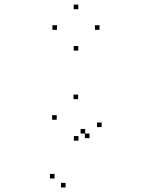

<svg xmlns="http://www.w3.org/2000/svg" viewBox="-20 -584 660 835"><path d="M369.2 16.8V-3.2H349.2V16.8ZM350.5 -3.2V-23.2H330.5V-3.2ZM217.3 192.2V172.2H197.3V192.2ZM265.2 231.3V211.3H245.2V231.3ZM422 -31.3V-51.3H402V-31.3ZM319.7 -152.7V-172.7H299.7V-152.7ZM226.7 -63.2V-83.2H206.7V-63.2ZM321.3 27.7V7.7H301.3V27.7ZM412.8 -454.2V-474.2H392.8V-454.2ZM320.5 -544V-564H300.5V-544ZM228 -454.2V-474.2H208V-454.2ZM320.5 -364V-384H300.5V-364Z"/></svg>

Font: Monaspace Neon Dots Var
Style: Regular
Weight: 400
Designer: Riley Cran and the Lettermatic Team
Version: Version 1.100 (Monaspace Neon Dots)